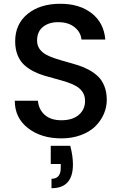

<svg xmlns="http://www.w3.org/2000/svg" viewBox="-20 -724 644 1014"><path d="M248 45.9H351.1Q365.2 99.6 365.2 145Q365.2 270 252 270V220.2Q300.8 220.2 300.8 163.1V142.1H248ZM543.9 -196.8Q543.9 -157.2 527.8 -120.8Q511.7 -84.5 482.4 -55.9Q453.1 -27.3 406.7 -10.3Q360.4 6.8 304.2 6.8Q197.3 6.8 127.7 -47.4Q58.1 -101.6 58.1 -191.9H180.2Q184.1 -146.5 215.8 -117.7Q247.6 -88.9 304.2 -88.9Q362.8 -88.9 396 -117.2Q429.2 -145.5 429.2 -190.9Q429.2 -217.8 416.5 -237.3Q403.8 -256.8 382.6 -269Q361.3 -281.2 333.5 -290.3Q305.7 -299.3 275.1 -307.4Q244.6 -315.4 214.1 -324.5Q183.6 -333.5 155.8 -347.9Q127.9 -362.3 106.7 -382.1Q85.4 -401.9 72.8 -433.3Q60.1 -464.8 60.1 -505.9Q60.1 -596.7 125.7 -650.4Q191.4 -704.1 298.8 -704.1Q399.9 -704.1 464.4 -653.8Q528.8 -603.5 536.1 -515.1H410.2Q407.2 -552.2 375.7 -578.9Q344.2 -605.5 293 -606.9Q241.2 -608.4 208.5 -583.3Q175.8 -558.1 175.8 -509.8Q175.8 -484.9 188.5 -466.3Q201.2 -447.8 222.4 -436Q243.7 -424.3 271.2 -415.3Q298.8 -406.2 329.3 -397.9Q359.9 -389.6 390.4 -380.1Q420.9 -370.6 448.5 -355.7Q476.1 -340.8 497.3 -320.8Q518.6 -300.8 531.2 -269Q543.9 -237.3 543.9 -196.8Z"/></svg>

Font: SVN-Poppins Medium
Style: Regular
Weight: 500
Designer: Ninad Kale (Devanagari), Jonny Pinhorn (Latin)
Foundry: Indian Type Foundry
Version: Version 3.002 2017